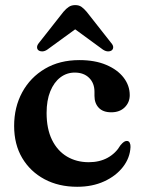

<svg xmlns="http://www.w3.org/2000/svg" viewBox="-20 -721 564 754"><path d="M489.5 -347.5Q489.5 -319 469.8 -299.5Q450 -280 417 -280Q384.5 -280 367.8 -297.8Q351 -315.5 351 -344.5V-360.5Q351 -394.5 330 -415.2Q309 -436 273.5 -436Q242 -436 217 -417Q192 -398 177.5 -362.5Q163 -327 163 -277.5Q163 -215 184.2 -171.8Q205.5 -128.5 243 -106.2Q280.5 -84 328.5 -84Q371 -84 402.8 -101.5Q434.5 -119 453 -150.5Q461.5 -160.5 467 -164Q472.5 -167.5 478 -167.5Q486 -167.5 489.5 -160.2Q493 -153 492.5 -143.5Q490.5 -101 463 -65.5Q435.5 -30 389.2 -8.8Q343 12.5 283 12.5Q210.5 12.5 154.8 -17.2Q99 -47 67.2 -100.5Q35.5 -154 35.5 -226.5Q35.5 -300 67.2 -358.5Q99 -417 156.5 -451Q214 -485 292 -485Q353 -485 397.2 -466.2Q441.5 -447.5 465.5 -416.2Q489.5 -385 489.5 -347.5ZM305 -627.5H245.5L384.5 -526Q394.5 -519.5 403.8 -519.2Q413 -519 419 -523.5Q424.5 -528 424.5 -535.8Q424.5 -543.5 416.5 -552.5L320.5 -674.5Q309.5 -687.5 299.8 -694.2Q290 -701 275.5 -701Q261 -701 250.5 -694.2Q240 -687.5 229 -674.5L133 -552.5Q125.5 -543.5 125.5 -535.8Q125.5 -528 131 -523.5Q137 -519 146.5 -519.2Q156 -519.5 165.5 -526Z"/></svg>

Font: Fraunces SemiBold
Style: Regular
Weight: 600
Version: Version 1.000;[b76b70a41]